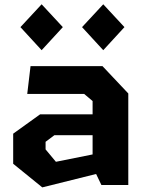

<svg xmlns="http://www.w3.org/2000/svg" viewBox="-20 -842 660 874"><path d="M441.5 0H564V-416.5L446.5 -541H119L104 -414.5H363L401.5 -382V-321.5H162.5L40 -233.5V-96.5L172.5 11L417.5 -50ZM73 -718.5 169.5 -613.5 266 -718.5 169.5 -822.5ZM187.5 -162V-196.5L227.5 -226.5H401.5V-139L234.5 -105.5ZM353.5 -718.5 450 -613.5 546.5 -718.5 450 -822.5Z"/></svg>

Font: Monaspace Krypton ExtraBold
Style: Regular
Weight: 800
Designer: Riley Cran & the Lettermatic Team
Foundry: Lettermatic
Version: Version 1.101 (Monaspace Krypton)